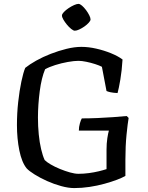

<svg xmlns="http://www.w3.org/2000/svg" viewBox="-20 -959 756 979"><path d="M358.5 0Q328.6 0 291.7 -10.2Q254.8 -20.3 219.4 -36.2Q184 -52.2 156.2 -69.6Q128.4 -87 116 -100.4Q90.9 -131.3 78.6 -192Q66.4 -252.6 66.4 -321Q66.4 -381.4 72.8 -439.2Q79.2 -497 89 -543.2Q98.7 -589.5 108.7 -613Q130.8 -630.8 164.5 -649.8Q198.2 -668.7 238.7 -684.5Q279.2 -700.2 319.7 -710.1Q360.1 -720 395 -720Q431.4 -720 470.9 -711Q510.5 -702 546.1 -687.5Q581.7 -673 604.8 -655.7Q601.3 -598.3 593.6 -553.2Q586 -508.1 579.4 -484.5Q556.5 -485.7 542.7 -488.8Q528.9 -492 523.1 -495L499.6 -618.4Q487.6 -624.9 465.4 -632.1Q443.1 -639.3 420 -644Q396.8 -648.8 380.1 -648.8Q358.1 -648.8 325.6 -643Q293.2 -637.2 261.7 -627.3Q230.3 -617.4 210 -605.9Q201 -584.9 194 -556.3Q187 -527.7 182.7 -494.5Q178.3 -461.2 175.9 -426.8Q173.5 -392.3 173.5 -359.6Q173.5 -315.4 177.6 -273.8Q181.7 -232.3 189.7 -198.5Q197.7 -164.8 207.7 -143Q218.2 -132.4 238.9 -120.3Q259.6 -108.2 285.7 -97.5Q311.9 -86.8 336.7 -79.8Q361.5 -72.8 379.8 -72.8Q406.4 -72.8 433.2 -76.4Q460.1 -80 483.8 -85.7Q507.5 -91.5 523.2 -96.7V-195.4Q523.2 -227.9 527.3 -254.5Q531.5 -281.1 535.2 -293.2H382.1Q382.1 -311.7 387.3 -329.9Q392.5 -348 397.2 -355.3Q435.1 -355.3 476.7 -357.1Q518.2 -358.9 557.5 -361.7Q596.8 -364.6 626.1 -367.4L635.9 -357.6Q631.1 -330.7 625.2 -272.2Q619.4 -213.7 619.4 -144.3V-62.2Q604.6 -53.2 576.8 -42.6Q549 -32 512.7 -22Q476.5 -12 436.9 -6Q397.4 0 358.5 0ZM361.2 -802.4Q354.5 -802.4 343.1 -811.4Q331.8 -820.4 321.4 -833.1Q311 -845.9 303.4 -858.6Q295.9 -871.4 295.9 -879.9Q295.9 -887.4 305.8 -897.8Q315.7 -908.1 329.9 -917.6Q344.1 -927 357.8 -933.1Q371.6 -939.2 380.1 -939.2Q387.6 -939.2 398.1 -930.2Q408.5 -921.2 418.4 -908Q428.4 -894.7 435 -881.5Q441.7 -868.3 441.7 -860Q441.7 -853.3 432.7 -843.4Q423.8 -833.4 410.5 -824Q397.2 -814.7 383.9 -808.6Q370.7 -802.4 361.2 -802.4Z"/></svg>

Font: Texturina Medium
Style: Regular
Weight: 500
Designer: Guillermo Torres Carreño
Foundry: Omnibus-Type
Version: Version 1.003